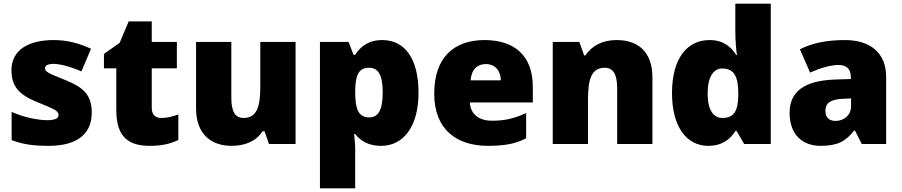

<svg xmlns="http://www.w3.org/2000/svg" viewBox="-20 -780 4884 1040"><path d="M477 -170C477 -267 431 -307 335 -346C243 -383 224 -390 224 -411C224 -426 241 -434 271 -434C304 -434 366 -418 421 -393L473 -516C404 -547 343 -563 270 -563C133 -563 42 -508 42 -400C42 -309 87 -266 179 -228C272 -190 297 -181 297 -157C297 -138 278 -129 235 -129C193 -129 113 -142 43 -174V-21C107 3 164 10 243 10C411 10 477 -65 477 -170Z M854 -141C821 -141 802 -159 802 -195V-410H938V-553H802V-664H677L628 -548L543 -488V-410H610V-182C610 -32 683 10 791 10C863 10 904 -3 946 -21V-160C915 -149 888 -141 854 -141Z M1581 -553H1390V-311C1390 -201 1371 -141 1299 -141C1252 -141 1233 -179 1233 -251V-553H1042V-193C1042 -51 1126 10 1235 10C1303 10 1367 -13 1402 -69H1413L1437 0H1581Z M2051 -563C1974 -563 1931 -526 1904 -483H1895L1868 -553H1713V240H1904V38C1904 -1 1901 -29 1898 -54H1904C1928 -24 1967 10 2045 10C2161 10 2247 -89 2247 -278C2247 -462 2173 -563 2051 -563ZM1979 -413C2027 -413 2053 -377 2053 -280C2053 -182 2028 -144 1980 -144C1921 -144 1904 -191 1904 -279V-294C1906 -373 1923 -413 1979 -413Z M2605 -563C2442 -563 2332 -472 2332 -273C2332 -76 2456 10 2623 10C2719 10 2777 -3 2830 -31V-168C2769 -139 2715 -126 2646 -126C2568 -126 2528 -167 2525 -225H2866V-310C2866 -479 2766 -563 2605 -563ZM2612 -433C2664 -433 2692 -394 2693 -345H2529C2534 -406 2567 -433 2612 -433Z M3320 -563C3242 -563 3186 -532 3151 -480H3144L3118 -553H2974V0H3165V-242C3165 -352 3184 -413 3256 -413C3303 -413 3323 -375 3323 -302V0H3514V-360C3514 -502 3434 -563 3320 -563Z M3816 10C3892 10 3936 -26 3963 -70H3970L4011 0H4155V-760H3963V-612C3963 -565 3967 -510 3972 -482H3968C3939 -528 3897 -563 3823 -563C3703 -563 3620 -465 3620 -276C3620 -89 3702 10 3816 10ZM3894 -141C3846 -141 3813 -181 3813 -273C3813 -366 3846 -409 3892 -409C3959 -409 3979 -361 3979 -274V-259C3977 -179 3955 -141 3894 -141Z M4557 -563C4457 -563 4377 -546 4313 -513L4368 -387C4422 -411 4478 -428 4522 -428C4563 -428 4589 -409 4589 -360V-352L4497 -349C4341 -342 4257 -287 4257 -169C4257 -48 4329 10 4425 10C4517 10 4560 -14 4607 -73H4611L4648 0H4780V-363C4780 -491 4697 -563 4557 -563ZM4546 -245 4590 -247V-204C4590 -157 4552 -125 4506 -125C4473 -125 4451 -142 4451 -180C4451 -220 4476 -242 4546 -245Z"/></svg>

Font: Noto Sans Thai Looped Black
Style: Regular
Weight: 900
Designer: Sasikarn Vongin, Ben Mitchell
Foundry: The Fontpad Ltd
Version: Version 1.001